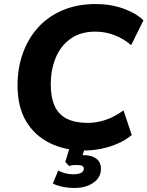

<svg xmlns="http://www.w3.org/2000/svg" viewBox="-20 -736 732 953"><path d="M398 11Q303 11 228 -25.5Q153 -62 110 -133.5Q67 -205 67 -312Q67 -397 93 -470.5Q119 -544 168.5 -599Q218 -654 290.5 -685Q363 -716 456 -716Q529 -716 592 -693.5Q655 -671 692 -635L631 -512Q592 -545 547 -562Q502 -579 453 -579Q381 -579 331.5 -544.5Q282 -510 257 -450.5Q232 -391 232 -317Q232 -251 252 -208.5Q272 -166 313 -146Q354 -126 416 -126Q459 -126 503 -140.5Q547 -155 593 -188L634 -66Q606 -42 567 -24.5Q528 -7 484.5 2Q441 11 398 11ZM350 197Q319 197 290.5 191Q262 185 242 175L269 111Q286 119 304 124Q322 129 342 129Q369 129 382.5 122Q396 115 396 101Q396 92 388 87.5Q380 83 361 83Q353 83 344 83.5Q335 84 323 88L304 68L331 -20H407L383 56L347 42Q359 38 371 36Q383 34 393 34Q421 34 441 42Q461 50 471 65Q481 80 481 102Q481 145 443.5 171Q406 197 350 197Z"/></svg>

Font: Nunito Sans 12pt ExtraBold
Style: Italic
Weight: 800
Italic angle: -9°
Designer: Vernon Adams
Foundry: Vernon Adams
Version: Version 3.101;gftools[0.9.27]